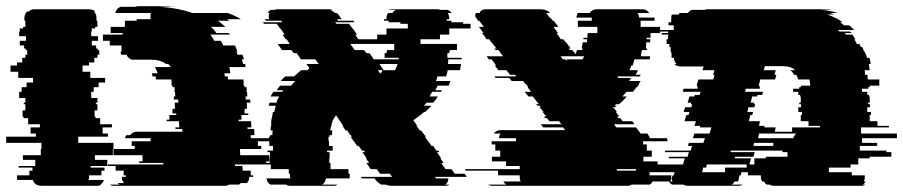

<svg xmlns="http://www.w3.org/2000/svg" viewBox="-35 -601 2921 621"><path d="M218 -139H332V-119H330V-99H272V-84H312V-64H258V-59H303V-49H293V-34H253V-27Q253 -25 252.5 -23Q252 -21 251 -19H301Q298 -9 290 -4H292Q287 0 278 0H99Q89 0 84 -4H82Q75 -9 71 -19H21Q20 -22 20 -27V-34H60V-49H70V-59H25V-64H79V-84H39V-99H97V-119H99V-139H-15V-159H81V-169H64V-189H94V-199H56V-219H41V-224H38V-244H47V-264H42V-269H47V-284H27V-304H35V-319H51V-334H72V-349H24V-369H-1V-389H20V-399H37V-414H47V-424H53V-439H48V-444H43V-454H29V-469H49V-484H27V-499H29V-509H40V-514H47V-534H44V-544Q44 -555 53 -564H58Q62 -568 66 -569H65Q71 -571 75 -571H254Q258 -571 264 -569H265Q270 -568 273 -564H268Q277 -557 277 -544V-534H280V-514H273V-509H262V-499H260V-484H282V-469H262V-454H276V-444H281V-439H286V-424H280V-414H270V-399H253V-389H232V-369H257V-349H305V-334H284V-319H268V-304H260V-284H280V-269H275V-264H280V-244H271V-224H274V-219H289V-199H327V-189H297V-169H314V-159H218Z M904 -69H725V-64H749L750 -49H776V-34H784V-29H771V-27Q771 -18 764 -9H744Q740 -5 738 -4H706Q701 0 692 0H334Q325 0 320 -4H352Q348 -5 346 -9H366Q359 -18 359 -27V-29H372V-34H365V-49H339V-64H314V-69H493V-74H415V-79H426V-99H332V-119H401V-129H391V-144H452V-148Q452 -152 453 -154H369Q370 -158 374 -164H386Q394 -175 408 -175H555L554 -184H533L532 -189H545L544 -209H504V-214H513V-229H535V-234H523V-249H531L530 -269H542L541 -279H527V-289H532L531 -304H529V-309H530V-319H523V-324H520V-333Q520 -341 519 -344H469Q469 -346 469 -349Q469 -352 468 -354H458Q458 -358 456 -364H475Q472 -374 466 -384H518Q516 -387 513.5 -389.5Q511 -392 509 -394H502Q485 -408 451 -408H393Q388 -408 385 -409H391Q379 -412 374 -424H357Q355 -430 355 -434H358V-454H320V-469H298V-489H362V-494H323V-514H369V-534H407V-539H452V-554Q452 -557 453 -559H338Q341 -574 355 -579H402Q405 -580 407.5 -580.5Q410 -581 413 -581H476Q490 -581 504.5 -580.5Q519 -580 532 -579H484Q513 -577 539 -572Q565 -567 587 -559H701Q713 -555 723.5 -550Q734 -545 744 -539H699Q701 -538 703 -537Q705 -536 707 -534H669Q676 -530 682 -524.5Q688 -519 694 -514H647Q657 -506 665 -494H705Q708 -491 709 -489H645Q649 -485 652 -479.5Q655 -474 658 -469H679Q681 -465 683.5 -461.5Q686 -458 687 -454H725Q727 -450 729 -444.5Q731 -439 733 -434H730L733 -424H749Q751 -420 752 -416.5Q753 -413 754 -409H747Q749 -405 749.5 -401.5Q750 -398 751 -394H758L759 -384H707L710 -364H691L692 -354H702V-344H752Q753 -340 753 -336Q753 -332 753 -327V-324H756V-319H763V-309H762V-304H764L765 -289H759L760 -279H774L775 -269H763L764 -249H756V-234H768V-229H746V-214H737V-209H777L778 -189H765L766 -184H787L788 -164H776V-154H860V-144H799V-129H810V-119H741L742 -99H836V-79H826V-74H904Z M1388 -474H1325V-459H1443V-439H1420V-434H1418V-429H1412V-414H1458V-409H1415Q1415 -405 1414.5 -401.5Q1414 -398 1414 -394H1456L1453 -374H1413Q1412 -369 1411 -364Q1410 -359 1408 -354H1380Q1379 -350 1378 -346.5Q1377 -343 1375 -339H1422L1416 -324H1380Q1379 -320 1377 -316.5Q1375 -313 1373 -309H1394Q1392 -305 1392 -304H1363L1354 -289H1381Q1378 -284 1374.5 -279Q1371 -274 1366 -269H1345L1336 -259H1360Q1356 -254 1350.5 -249Q1345 -244 1340 -239H1337L1325 -229Q1320 -225 1314 -221Q1308 -217 1302 -212L1304 -209L1311 -199L1314 -194H1312L1323 -179H1327L1338 -164H1339L1343 -159H1339L1361 -129H1366L1376 -114H1383L1386 -109H1378L1392 -89H1389L1400 -74H1392L1406 -54H1425L1436 -39H1467L1472 -33Q1474 -31 1474 -29H1373Q1374 -27 1374 -24H1415V-22Q1415 -11 1405 -4H1419Q1414 0 1406 0H1231Q1225 0 1220.5 -1.5Q1216 -3 1212 -4H1198Q1189 -9 1184 -14.5Q1179 -20 1177 -23L1176 -24H1135L1132 -29H1233L1226 -39H1194L1184 -54H1164L1150 -74H1159L1148 -89H1151L1137 -109H1146L1142 -114H1136L1125 -129H1120L1110 -144H1109L1099 -159H1103L1100 -164H1098L1088 -179H1083L1073 -194H1075L1071 -199H1072L1065 -209L1052 -228Q1044 -218 1040 -209H1041L1037 -199H1038Q1038 -198 1037.5 -197Q1037 -196 1037 -194H1036L1033 -179H1040Q1039 -175 1039 -171.5Q1039 -168 1039 -164H1031V-159H1028Q1027 -155 1027.5 -151Q1028 -147 1028 -144H1029V-129H1041V-114H1023V-109H1031V-89H1030V-74H1034V-54H1092V-39H1096V-24H1019Q1018 -11 1007 -4H1057Q1052 0 1043 0H904Q895 0 890 -4H840Q829 -10 827 -24H904Q904 -26 903.5 -27Q903 -28 903 -29V-39H899V-54H841V-74H837V-89H838V-109H830V-114H848V-129H836V-144H835V-159H838Q838 -162 839 -164H846Q846 -168 846 -171.5Q846 -175 847 -179H840Q840 -183 840.5 -186.5Q841 -190 841 -194H842Q842 -197 843 -199H842Q842 -201 842 -204Q842 -207 843 -209H842Q843 -214 844 -219.5Q845 -225 846 -229Q847 -231 847 -234Q847 -237 848 -239H852Q853 -244 854.5 -249.5Q856 -255 857 -259H834L837 -269H859Q862 -280 868 -289H840L849 -304H878L881 -309H860Q862 -313 865 -316.5Q868 -320 871 -324H907Q910 -328 913 -331.5Q916 -335 920 -339H873Q879 -347 888 -354H916L939 -374H958L966 -380L956 -394H996L985 -409H938L935 -414L925 -429H915L912 -434H911L907 -439H877L863 -459H902L892 -474H889L879 -489H886L872 -509H871L860 -524H819L815 -529H878L874 -534H825L822 -538L821 -539H836Q834 -542 834 -549Q834 -555 837 -559H831Q834 -566 841 -569H853Q857 -571 862 -571H1029Q1035 -571 1043 -569H1032Q1037 -568 1041 -565Q1045 -562 1049 -559H1054Q1059 -555 1061.5 -551.5Q1064 -548 1065 -546L1070 -539H1055L1058 -534H1108L1111 -529H1049L1053 -524H1094L1105 -509H1106L1120 -489H1114L1124 -474H1185V-489H1215V-509H1284V-524H1260V-529H1222V-534H1207V-539H1215V-542Q1215 -551 1220 -559H1234Q1238 -566 1246 -569H1221Q1227 -571 1231 -571H1380Q1384 -571 1390 -569H1414Q1420 -566 1426 -559H1413Q1418 -551 1418 -542V-539H1410V-534H1425V-529H1463V-524H1487V-509H1418V-489H1388ZM1240 -439V-459H1098L1112 -439H1142L1146 -434H1147L1150 -429H1160L1171 -414H1170L1174 -409H1254Q1254 -411 1254.5 -412Q1255 -413 1255 -414H1209V-429H1215V-434H1217V-439ZM1243 -374Q1248 -385 1251 -394H1192L1206 -374ZM1187 -374 1195 -363Q1200 -368 1203 -374Z M2136 -54H1960V-49H2066V-34H2136V-27Q2136 -19 2132 -14H2076Q2072 -7 2067 -4H2008Q2003 0 1994 0H1558Q1549 0 1544 -4H1602Q1597 -7 1593 -14H1649Q1646 -20 1646 -27V-34H1576V-49H1470V-54H1646V-64H1602V-79H1556V-94H1583V-114H1567V-134H1555V-144H1634V-154H1579Q1579 -162 1584 -169H1562Q1570 -180 1584 -180H1793L1786 -189H1722L1714 -199H1781L1773 -209H1742L1734 -219H1728L1724 -224H1732L1720 -239H1723L1715 -249H1714L1710 -254H1714L1711 -259H1703L1699 -264H1708L1688 -289H1674L1662 -304H1683L1671 -319H1674L1666 -329H1665L1657 -339H1620L1612 -349H1568L1564 -354H1635L1631 -359H1615L1603 -374H1577L1565 -389H1570L1555 -409H1546L1539 -419H1592L1577 -439H1568L1564 -444H1571L1555 -464H1554L1547 -474H1539L1535 -479H1536L1524 -494H1529L1514 -514H1530L1515 -534H1511L1509 -537Q1508 -539 1507 -540.5Q1506 -542 1505 -544H1504Q1502 -548 1502 -551Q1502 -555 1504 -559H1516Q1521 -571 1536 -571H1713Q1725 -571 1732.5 -567.5Q1740 -564 1744 -559H1731Q1736 -554 1737 -552L1743 -544H1745L1753 -534H1756L1771 -514H1755L1770 -494H1765L1776 -479H1775L1779 -474H1787L1795 -464H1796L1811 -444H1804L1808 -439H1816L1827 -426Q1828 -429 1829 -432Q1830 -435 1831 -439H1848L1850 -444H1846Q1847 -449 1848 -454Q1849 -459 1850 -464H1863L1864 -474H1852V-479H1865Q1865 -483 1865 -486.5Q1865 -490 1866 -494H1897V-514H1834V-534H1879V-544H1829Q1831 -555 1834 -559H1872Q1881 -571 1895 -571H2044Q2056 -571 2065 -559H2027Q2032 -552 2032 -544H2082V-534H2037V-514H2100V-494H2069V-479H2056V-474H2068V-464H2055V-463Q2055 -459 2055 -454Q2055 -449 2054 -444H2058V-439H2041L2038 -419H2068Q2067 -417 2067 -414Q2067 -411 2066 -409H2017Q2016 -404 2014.5 -399Q2013 -394 2011 -389H2007L2001 -374H2028Q2027 -370 2025 -366.5Q2023 -363 2021 -359H2037Q2037 -358 2035 -354H1964L1962 -349H2006L2000 -339H2037L2031 -329H2032L2026 -319H2023Q2021 -315 2018 -311.5Q2015 -308 2012 -304H1991Q1988 -300 1985 -296.5Q1982 -293 1978 -289H1993Q1992 -288 1990.5 -287Q1989 -286 1988 -284Q1978 -272 1967 -264H1958L1952 -259H1960L1954 -254H1949L1948 -253L1951 -249H1953L1960 -239H1957L1968 -224H1961L1965 -219H1971L1979 -209H2010L2017 -199H1951L1958 -189H2022L2032 -176Q2036 -172 2037 -169H2059Q2064 -162 2067 -154H2122Q2124 -148 2124 -144H2045V-134H2057V-114H2073V-94H2046V-79H2092V-64H2136ZM1778 -419 1786 -409H1794L1797 -405L1800 -409H1849Q1851 -411 1852 -414Q1853 -417 1854 -419Z M2866 -154H2753V-139H2802V-129H2746V-114H2832V-109H2848V-94H2778V-89H2741V-69H2716V-59H2646V-44H2720V-34H2762V-27Q2762 -20 2759 -14H2765Q2761 -7 2756 -4H2764Q2759 0 2750 0H2468Q2459 0 2454 -4H2445Q2440 -7 2436 -14H2430Q2429 -17 2427.5 -20Q2426 -23 2426 -27V-34H2384V-44H2363L2361 -34H2357L2355 -27Q2355 -20 2352 -14H2341Q2337 -7 2332 -4H2367Q2362 0 2353 0H2190Q2182 0 2175 -4H2139Q2132 -7 2129 -14H2140Q2137 -21 2138 -27L2141 -34H2144L2147 -44H2020L2024 -59H2034L2037 -69H2174L2180 -89H2128L2129 -94H2189L2193 -109H2115L2117 -114H2199L2203 -129H2190L2193 -139H2240L2245 -154H2206L2211 -169H2260L2266 -189H2229L2230 -194H2211L2216 -209H2179L2185 -229H2192L2195 -239H2176L2181 -254H2201L2204 -264H2199L2201 -269H2189L2195 -289H2211L2212 -294H2228L2231 -304H2173L2176 -314H2221L2222 -319H2220L2221 -324H2218L2224 -344H2272L2276 -359H2271L2276 -374H2237L2241 -386H2166Q2154 -386 2146 -394H2153Q2145 -402 2145 -413V-414H2137V-429H2136V-434H2134V-449H2130V-459H2121V-474H2126V-489H2105V-494H2126V-499H2092V-504H2144V-519H2127V-529H2136V-544Q2136 -548 2138 -554H2160L2163 -559H2190Q2196 -567 2203 -569H2243Q2246 -570 2248.5 -570.5Q2251 -571 2254 -571H2622Q2633 -571 2643 -570.5Q2653 -570 2663 -569H2622Q2636 -568 2649 -565.5Q2662 -563 2675 -559H2648Q2652 -558 2655.5 -557Q2659 -556 2663 -554H2641Q2647 -552 2653 -549.5Q2659 -547 2665 -544Q2677 -539 2690 -529H2682Q2685 -527 2688.5 -524.5Q2692 -522 2695 -519H2712L2728 -504H2675L2680 -499H2715Q2716 -497 2719 -494H2697Q2700 -491 2701 -489H2722L2732 -474H2728Q2730 -470 2732.5 -466.5Q2735 -463 2736 -459H2745L2749 -449H2754L2760 -434H2762Q2762 -433 2762.5 -432Q2763 -431 2763 -429H2764Q2766 -425 2767 -421.5Q2768 -418 2769 -414H2777Q2779 -410 2779.5 -404.5Q2780 -399 2781 -394H2775L2778 -374H2762Q2762 -370 2762.5 -366.5Q2763 -363 2763 -359H2771Q2771 -355 2771 -351.5Q2771 -348 2772 -344H2809V-324H2778V-319H2773V-314H2753V-304H2770V-294H2776V-289H2778V-269H2773V-264H2779V-254H2770V-239H2782V-229H2778V-209H2803V-194H2840V-189H2750V-169H2866ZM2420 -194H2438L2437 -189H2474L2471 -175H2527V-189H2617V-194H2580V-209H2555V-229H2559V-239H2547V-254H2556V-264H2550V-269H2555V-289H2553V-294H2547V-304H2530V-314H2550V-319H2555V-324H2586L2583 -344H2546Q2545 -353 2540 -359H2533Q2529 -368 2521 -374H2537Q2523 -387 2498 -387H2439L2435 -374H2474L2470 -359H2476L2472 -344H2424L2419 -324H2422L2421 -319H2424L2422 -314H2377L2375 -304H2433L2430 -294H2415L2414 -289H2398L2393 -269H2405L2403 -264H2408L2405 -254H2386L2382 -239H2401L2398 -229H2392L2387 -209H2423ZM2531 -154Q2532 -159 2534.5 -162.5Q2537 -166 2540 -169H2420L2417 -154ZM2466 -129V-139H2404L2402 -129ZM2512 -109H2496V-114H2329L2328 -109H2406L2402 -94H2343L2341 -89H2394L2389 -69H2405V-89H2442V-94H2512ZM2310 -59H2380V-69H2251L2249 -59H2239L2236 -44H2310Z"/></svg>

Font: Rubik Glitch
Style: Regular
Weight: 400
Designer: Hubert and Fischer, NaN
Foundry: Hubert and Fischer, NaN
Version: Version 2.200